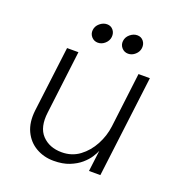

<svg xmlns="http://www.w3.org/2000/svg" viewBox="-124 -772 832 889"><g transform="rotate(20 292.0 -327.5)"><path d="M525 -500 463 0H407L420 -104Q415 -91 402.5 -71.5Q390 -52 368 -33Q346 -14 313.5 -1Q281 12 236 12Q188 12 149 -10.5Q110 -33 90 -75.5Q70 -118 77 -178L117 -500H173L135 -190Q125 -114 161 -76Q197 -38 258 -38Q308 -38 345.5 -66Q383 -94 406.5 -138Q430 -182 436 -230L469 -500ZM391 -572Q372 -572 359.5 -586Q347 -600 349 -619Q351 -639 367.5 -653Q384 -667 403 -667Q422 -667 433.5 -653Q445 -639 443 -619Q441 -600 425.5 -586Q410 -572 391 -572ZM242 -572Q223 -572 210.5 -586Q198 -600 200 -619Q202 -639 218.5 -653Q235 -667 254 -667Q273 -667 284.5 -653Q296 -639 294 -619Q292 -600 276.5 -586Q261 -572 242 -572Z"/></g></svg>

Font: Inclusive Sans Light
Style: Italic
Weight: 300
Italic angle: -7°
Designer: Olivia King
Foundry: Olivia King
Version: Version 2.004